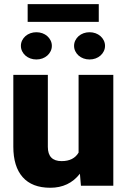

<svg xmlns="http://www.w3.org/2000/svg" viewBox="-20 -885 604 915"><path d="M360.8 -57.1Q308.6 9.8 219.7 9.8Q132.8 9.8 88.1 -40.8Q43.5 -91.3 43.5 -186V-528.3H208V-185.1Q208 -117.2 273.9 -117.2Q330.6 -117.2 354.5 -157.7V-528.3H520V0H365.7ZM79.6 -666.5Q79.6 -680.2 85.4 -692.1Q91.3 -704.1 101.3 -712.9Q111.3 -721.7 124.8 -726.6Q138.2 -731.4 153.3 -731.4Q168.5 -731.4 181.9 -726.6Q195.3 -721.7 205.3 -712.9Q215.3 -704.1 221.2 -692.1Q227.1 -680.2 227.1 -666.5Q227.1 -652.8 221.2 -640.9Q215.3 -628.9 205.3 -620.1Q195.3 -611.3 181.9 -606.4Q168.5 -601.6 153.3 -601.6Q138.2 -601.6 124.8 -606.4Q111.3 -611.3 101.3 -620.1Q91.3 -628.9 85.4 -640.9Q79.6 -652.8 79.6 -666.5ZM333 -666.5Q333 -680.2 338.9 -692.1Q344.7 -704.1 354.7 -712.9Q364.7 -721.7 378.2 -726.6Q391.6 -731.4 406.7 -731.4Q421.9 -731.4 435.3 -726.6Q448.7 -721.7 458.7 -712.9Q468.8 -704.1 474.6 -692.1Q480.5 -680.2 480.5 -666.5Q480.5 -652.8 474.6 -640.9Q468.8 -628.9 458.7 -620.1Q448.7 -611.3 435.3 -606.4Q421.9 -601.6 406.7 -601.6Q391.6 -601.6 378.2 -606.4Q364.7 -611.3 354.7 -620.1Q344.7 -628.9 338.9 -640.9Q333 -652.8 333 -666.5ZM450.7 -780.8H111.8V-865.2H450.7Z"/></svg>

Font: Roboto Black
Style: Regular
Weight: 900
Designer: Google
Version: Version 2.134; 2016